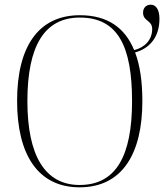

<svg xmlns="http://www.w3.org/2000/svg" viewBox="-20 -790 716 820"><path d="M320 10C501 10 588 -132 588 -358C588 -441 578 -511 557 -566C618 -583 661 -630 661 -710C661 -749 646 -770 624 -770C606 -770 591 -758 591 -736C591 -698 630 -705 630 -666C630 -620 598 -587 553 -576C513 -673 438 -725 321 -725C144 -725 53 -591 53 -359C53 -131 141 10 320 10ZM320 0C171 0 97 -127 97 -358C97 -593 169 -715 321 -715C483 -715 544 -593 544 -358C544 -125 476 0 320 0Z"/></svg>

Font: Noto Serif Display SemiCondensed ExtraLight
Style: Regular
Weight: 200
Width: 4
Designer: Monotype Design Team
Foundry: Monotype Imaging Inc.
Version: Version 2.009